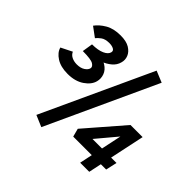

<svg xmlns="http://www.w3.org/2000/svg" viewBox="-158 -865 1076 1076"><g transform="rotate(45 380.0 -327.5)"><path d="M204 -472 208 -503Q258 -503 286 -485.5Q314 -468 323.5 -442Q333 -416 326 -390Q317 -355 278 -328.5Q239 -302 180 -302Q125 -302 90 -324.5Q55 -347 47 -378L113 -411Q121 -393 139 -384.5Q157 -376 179 -376Q209 -376 227.5 -388.5Q246 -401 249 -416Q252 -430 233.5 -441.5Q215 -453 150 -453L160 -516Q207 -516 235.5 -529Q264 -542 268 -562Q271 -576 257.5 -583Q244 -590 224 -590Q191 -590 173 -576.5Q155 -563 147 -552L90 -594Q110 -622 146.5 -643.5Q183 -665 238 -665Q284 -665 310 -649Q336 -633 345.5 -609.5Q355 -586 348 -562Q341 -534 317.5 -514.5Q294 -495 263.5 -484Q233 -473 204 -472ZM287 13 219 -16 520 -668 588 -640ZM438 -125 632 -349H728L654 0H582L651 -327H691L519 -122L480 -143H727L712 -76H451Z"/></g></svg>

Font: Ysabeau
Style: Bold Italic
Weight: 700
Italic angle: -12°
Designer: Christian Thalmann (Catharsis Fonts)
Version: Version 2.002